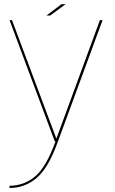

<svg xmlns="http://www.w3.org/2000/svg" viewBox="-20 -688 558 935"><path d="M246.5 0H262.5L479.5 -590H466.5L255 -14H254L38.5 -590H26.5ZM26.5 227.5Q100 227.5 157.8 179.2Q215.5 131 262.5 0H250.5Q205.5 125.5 151.2 171Q97 216.5 26.5 216.5ZM206.5 -612.5H224.5L299.5 -667.5H279Z"/></svg>

Font: Anybody SemiExpanded Thin
Style: Regular
Weight: 250
Width: 6
Version: Version 1.113;gftools[0.9.25]